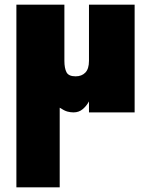

<svg xmlns="http://www.w3.org/2000/svg" viewBox="-20 -480 645 820"><path d="M255 -460V-220Q255 -189 264 -171.5Q273 -154 303 -154Q329 -154 344.5 -170Q360 -186 360 -220V-460H555V0H360V-47Q350 -28 333.5 -14Q317 0 294 0Q281 0 268 -3.5Q255 -7 235 -20V320H50V-460Z"/></svg>

Font: Jost* Black
Style: Regular
Weight: 900
Version: Version 3.7